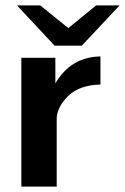

<svg xmlns="http://www.w3.org/2000/svg" viewBox="-20 -691 463 711"><path d="M43 -671H129L233 -587L336 -671H423L283 -522H182ZM59 0V-477H185V-426V-382Q242 -480 352 -482V-378Q275 -376 234 -337Q193 -298 190 -254V0Z"/></svg>

Font: Coval
Style: ExtraBold
Weight: 800
Foundry: Context Ltd
Version: Version 001.000